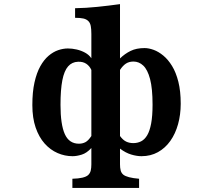

<svg xmlns="http://www.w3.org/2000/svg" viewBox="-20 -800 1040 939"><path d="M566.9 -514.2Q590.3 -537.1 618.7 -551Q647 -564.9 687 -564.9Q707.5 -564.9 731.4 -556.2Q755.4 -547.4 778.8 -528.1Q802.2 -508.8 821.5 -477.3Q840.8 -445.8 852.3 -400.1Q863.8 -354.5 863.8 -293Q863.8 -239.3 850.8 -192.6Q837.9 -146 813 -110.8Q788.1 -75.7 752.4 -55.9Q716.8 -36.1 671.9 -36.1Q648.9 -36.1 621.8 -44.2Q594.7 -52.2 566.9 -73.2V3.9Q566.9 21 570.1 33.4Q573.2 45.9 583 54.2Q601.6 69.3 660.2 74.2V119.1H334V74.2Q392.6 72.8 411.1 56.2Q420.9 46.9 423.8 33.9Q426.8 21 426.8 3.9V-76.2Q404.3 -51.3 379.6 -43.7Q355 -36.1 335 -36.1Q296.9 -36.1 261.5 -51.5Q226.1 -66.9 198.2 -98.1Q170.4 -129.4 154.3 -176.3Q138.2 -223.1 138.2 -286.1Q138.2 -350.1 148.7 -397Q159.2 -443.8 177 -475.8Q194.8 -507.8 217.5 -527.1Q240.2 -546.4 264.6 -554.7Q289.1 -563 312 -563Q333 -563 355.2 -557.9Q377.4 -552.7 396.5 -542.2Q415.5 -531.7 426.8 -515.1V-633.8Q426.8 -658.2 423.8 -673.1Q420.9 -688 412.1 -696.8Q402.8 -706.1 387.7 -709.5Q372.6 -712.9 347.2 -712.9V-759.8Q400.9 -760.7 455.8 -766.4Q510.7 -772 566.9 -779.8ZM632.8 -499Q611.3 -499 595.9 -489Q580.6 -479 566.9 -458V-134.8Q581.1 -115.2 596.7 -107.7Q612.3 -100.1 631.8 -100.1Q652.8 -100.1 670.2 -108.9Q687.5 -117.7 700 -138.7Q712.4 -159.7 719.2 -196Q726.1 -232.4 726.1 -288.1Q726.1 -367.7 713.9 -413.6Q701.7 -459.5 680.7 -479.2Q659.7 -499 632.8 -499ZM361.8 -498Q332 -497.1 313 -475.3Q293.9 -453.6 284.9 -407.5Q275.9 -361.3 275.9 -287.1Q275.9 -191.4 296.9 -144.3Q317.9 -97.2 366.2 -97.2Q383.3 -97.2 397.7 -104.7Q412.1 -112.3 426.8 -134.8V-458Q418 -477.5 401.6 -488.3Q385.3 -499 361.8 -498Z"/></svg>

Font: BIZ UDPMincho
Style: Bold
Weight: 700
Designer: TypeBank Co., Ltd.
Foundry: Morisawa Inc.
Version: Version 1.06